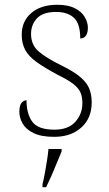

<svg xmlns="http://www.w3.org/2000/svg" viewBox="-20 -563 455 804"><path d="M207 10Q152 10 120 -6Q88 -22 74.5 -46Q61 -70 61 -95Q61 -112 65 -122.5Q69 -133 76 -138Q83 -143 91 -143Q91 -87 115 -53.5Q139 -20 208 -20Q266 -20 295.5 -53Q325 -86 325 -131Q325 -156 317.5 -174.5Q310 -193 288 -210.5Q266 -228 223 -249Q167 -279 133.5 -303Q100 -327 85.5 -354Q71 -381 71 -418Q71 -474 111 -508.5Q151 -543 220 -543Q265 -543 293.5 -528.5Q322 -514 335 -491.5Q348 -469 348 -447Q348 -426 340 -414Q332 -402 316 -402Q316 -464 289.5 -488.5Q263 -513 215 -513Q160 -513 135 -486.5Q110 -460 110 -421Q110 -375 142 -347.5Q174 -320 237 -289Q288 -264 315.5 -241Q343 -218 353.5 -192.5Q364 -167 364 -134Q364 -68 320.5 -29Q277 10 207 10ZM158 208Q164 184 168.5 158.5Q173 133 177 108Q181 83 183 61H238V71Q229 92 218 119.5Q207 147 195 174Q183 201 173 221H158Z"/></svg>

Font: Noto Serif Khmer ExtraLight
Style: Regular
Weight: 250
Version: Version 2.003